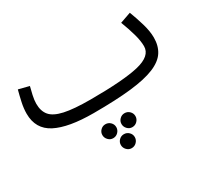

<svg xmlns="http://www.w3.org/2000/svg" viewBox="-143 -630 1279 1182"><g transform="rotate(-30 496.5 -39.0)"><path d="M390 21Q212 21 121 -26Q30 -73 30 -182Q30 -219 39 -260.5Q48 -302 58 -339L133 -320Q127 -298 119.5 -264.5Q112 -231 112 -205Q112 -153 138.5 -121.5Q165 -90 231 -75.5Q297 -61 416 -61Q649 -61 756.5 -86.5Q864 -112 864 -181Q864 -219 850 -269Q836 -319 814 -376L891 -403Q910 -354 926.5 -298Q943 -242 943 -197Q943 -138 916 -96.5Q889 -55 826 -29Q763 -3 656.5 9Q550 21 390 21ZM553 215Q533 215 518.5 200Q504 185 504 165Q504 145 518.5 130.5Q533 116 553 116Q574 116 588.5 130.5Q603 145 603 165Q603 185 588.5 200Q574 215 553 215ZM417 215Q397 215 382.5 200Q368 185 368 165Q368 145 382.5 130.5Q397 116 417 116Q438 116 452.5 130.5Q467 145 467 165Q467 185 452.5 200Q438 215 417 215ZM485 325Q465 325 450.5 310Q436 295 436 275Q436 255 450.5 240.5Q465 226 485 226Q506 226 520.5 240.5Q535 255 535 275Q535 295 520.5 310Q506 325 485 325Z"/></g></svg>

Font: Go Noto Kurrent-Regular
Style: Regular
Weight: 400
Designer: Monotype Design Team
Foundry: Monotype Imaging Inc.
Version: Version 2.012; ttfautohint (v1.8.4.7-5d5b)